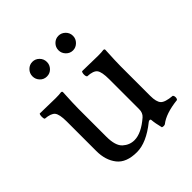

<svg xmlns="http://www.w3.org/2000/svg" viewBox="-175 -746 881 881"><g transform="rotate(-45 265.5 -305.5)"><path d="M123 -575.2Q123 -595.2 137 -609.1Q150.9 -623 169.9 -623Q189 -623 202.9 -609.1Q216.8 -595.2 216.8 -575.2Q216.8 -556.2 203.4 -542Q189.9 -527.8 169.9 -527.8Q149.9 -527.8 136.5 -542Q123 -556.2 123 -575.2ZM292 -575.2Q292 -595.2 305.9 -609.1Q319.8 -623 338.9 -623Q357.9 -623 372.1 -609.1Q386.2 -595.2 386.2 -575.2Q386.2 -556.2 372.1 -542Q357.9 -527.8 338.9 -527.8Q319.8 -527.8 305.9 -542Q292 -556.2 292 -575.2ZM216.8 9.8Q147.9 9.8 117.9 -28.6Q87.9 -66.9 87.9 -126V-317.9Q87.9 -364.7 75.4 -379.9Q63 -395 25.9 -397.9Q22 -401.9 22 -413.8Q22 -425.8 25.9 -431.2Q93.8 -429.2 127.9 -429.2Q152.8 -429.2 163.1 -431.2Q170.9 -431.2 170.9 -424.8Q167 -351.6 167 -321.8V-140.1Q167 -81.1 191.4 -59.1Q215.8 -37.1 247.1 -37.1Q292 -37.1 347.2 -85Q363.3 -99.1 362.8 -124V-316.9Q362.8 -364.7 350.8 -380.4Q338.9 -396 300.8 -397.9Q295.9 -401.9 295.9 -413.8Q295.9 -425.8 300.8 -431.2Q368.7 -429.2 402.8 -429.2Q427.7 -429.2 438 -431.2Q445.8 -431.2 445.8 -424.8Q441.9 -351.6 441.9 -321.8V-129.9Q441.9 -90.8 455.6 -75.9Q469.2 -61 515.1 -57.1Q520 -52.2 520 -43.2Q520 -34.2 515.1 -29.8Q435.1 -21 397 9.8Q388.2 13.7 377.9 9.8Q369.1 -24.4 367.2 -48.8Q366.2 -53.7 361.1 -53.5Q356 -53.2 352.1 -49.8Q277.8 9.8 216.8 9.8Z"/></g></svg>

Font: Linux Libertine O
Style: Regular
Weight: 400
Designer: Philipp H. Poll
Foundry: Philipp H. Poll
Version: Version 5.3.0